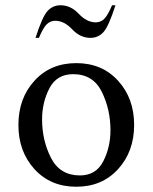

<svg xmlns="http://www.w3.org/2000/svg" viewBox="-20 -700 580 730"><path d="M270 10Q172 10 111 -57Q50 -124 50 -225Q50 -326 111 -393Q172 -460 270 -460Q368 -460 429 -393Q490 -326 490 -225Q490 -124 429 -57Q368 10 270 10ZM284 -33Q345 -33 372.5 -86.5Q400 -140 400 -205Q400 -284 367 -351Q334 -418 258 -418Q196 -418 168 -364.5Q140 -311 140 -246Q140 -166 174 -99.5Q208 -33 284 -33ZM115 -556Q141 -637 161 -658.5Q181 -680 210 -680Q249 -680 279.5 -647.5Q310 -615 344 -615Q363 -615 376.5 -628.5Q390 -642 406 -680H419Q393 -599 373 -577.5Q353 -556 324 -556Q285 -556 254.5 -588.5Q224 -621 190 -621Q171 -621 157.5 -607.5Q144 -594 128 -556Z"/></svg>

Font: Spectral
Style: Regular
Weight: 400
Designer: Jean-Baptiste Levee
Foundry: Production Type
Version: Version 1.002